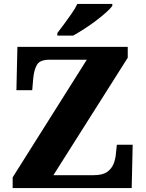

<svg xmlns="http://www.w3.org/2000/svg" viewBox="-20 -951 736 971"><path d="M44 0V-54L419 -649H230Q182 -649 167 -623.5Q152 -598 148 -554L143 -495H63L68 -714H626V-659L250 -65H452Q498 -65 521 -81Q544 -97 554 -121.5Q564 -146 566 -172L571 -219H651L646 0ZM270 -784Q285 -803 304 -829Q323 -855 342 -882Q361 -909 371 -931H548V-921Q539 -908 516.5 -888Q494 -868 465 -846Q436 -824 405.5 -804.5Q375 -785 350 -771H270Z"/></svg>

Font: Noto Serif Hebrew ExtraBold
Style: Regular
Weight: 800
Version: Version 2.003